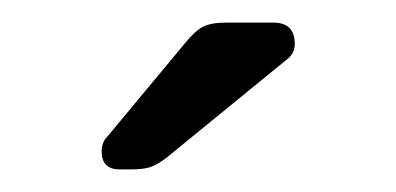

<svg xmlns="http://www.w3.org/2000/svg" viewBox="-20 -745 351 170"><path d="M181 -725H222Q241 -725 241 -706Q241 -699 236 -694L127 -605Q119 -599 113 -597Q107 -595 96 -595H86Q70 -595 70 -611Q70 -619 75 -624L144 -707Q153 -718 160 -721.5Q167 -725 181 -725Z"/></svg>

Font: Rubik
Style: Regular
Weight: 300
Designer: Hubert & Fischer
Foundry: Hubert & Fischer
Version: Version 1.100